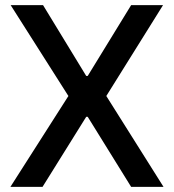

<svg xmlns="http://www.w3.org/2000/svg" viewBox="-20 -727 677 747"><path d="M315.4 -431.6H321.3L490.2 -707H614.3L393.6 -353.5L616.2 0H490.2L321.3 -272.5H315.4L145.5 0H20.5L246.1 -353.5L21.5 -707H147.5Z"/></svg>

Font: WEMIX Pretendard Medium
Style: Regular
Weight: 500
Designer: Base glyphs from Inter by Rasmus Andersson; Hangeul glyphs from Noto Sans CJK(Source Han Sans) by Jang Soo-young and Kan
Foundry: Kil Hyung-jin
Version: Version 1.000